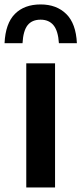

<svg xmlns="http://www.w3.org/2000/svg" viewBox="-56 -824 358 844"><path d="M59.5 0V-545.5H186V0ZM-36 -634Q-32 -721 9.5 -762.8Q51 -804.5 122.5 -804.5Q192.5 -804.5 235.2 -762.5Q278 -720.5 282 -634H203Q199.5 -688.5 179.2 -713Q159 -737.5 122.5 -737.5Q84.5 -737.5 65.2 -713Q46 -688.5 43 -634Z"/></svg>

Font: Encode Sans SemiCondensed SemiCondensed SemiBold
Style: Regular
Weight: 600
Width: 4
Designer: Multiple Designers
Foundry: Impallari Type
Version: Version 3.000; ttfautohint (v1.8.3) -l 8 -r 50 -G 200 -x 14 